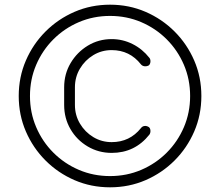

<svg xmlns="http://www.w3.org/2000/svg" viewBox="-20 -760 940 820"><path d="M450 40Q369 40 298.5 9.5Q228 -21 174.5 -74.5Q121 -128 90.5 -198.5Q60 -269 60 -350Q60 -431 90.5 -501.5Q121 -572 174.5 -625.5Q228 -679 298.5 -709.5Q369 -740 450 -740Q531 -740 601.5 -709.5Q672 -679 725.5 -625.5Q779 -572 809.5 -501.5Q840 -431 840 -350Q840 -269 809.5 -198.5Q779 -128 725.5 -74.5Q672 -21 601.5 9.5Q531 40 450 40ZM450 -8Q521 -8 583 -34.5Q645 -61 692 -108Q739 -155 765.5 -217Q792 -279 792 -350Q792 -421 765.5 -483Q739 -545 692 -592Q645 -639 583 -665.5Q521 -692 450 -692Q379 -692 317 -665.5Q255 -639 208 -592Q161 -545 134.5 -483Q108 -421 108 -350Q108 -279 134.5 -217Q161 -155 208 -108Q255 -61 317 -34.5Q379 -8 450 -8ZM457 -107Q401 -107 354.5 -134.5Q308 -162 281 -208.5Q254 -255 254 -312V-387Q254 -444 281.5 -490.5Q309 -537 355 -565Q401 -593 457 -593Q504 -593 546 -572Q588 -551 618 -513Q623 -507 622.5 -497Q622 -487 616 -481Q607 -476 597.5 -477Q588 -478 582 -485Q534 -546 457 -546Q414 -546 378.5 -524.5Q343 -503 321.5 -467Q300 -431 300 -387V-312Q300 -268 321.5 -232Q343 -196 378.5 -174.5Q414 -153 457 -153Q534 -153 582 -213Q588 -221 597.5 -222Q607 -223 616 -217Q622 -212 622.5 -202Q623 -192 618 -185Q556 -107 457 -107Z"/></svg>

Font: Zen Kurenaido
Style: ARC
Weight: 400
Designer: Yoshimichi Ohira
Foundry: Positype
Version: Version 1.001